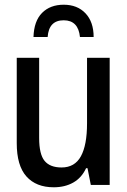

<svg xmlns="http://www.w3.org/2000/svg" viewBox="-20 -784 540 814"><path d="M208 10Q133 10 92 -36Q51 -82 51 -177V-539H146V-199Q146 -130 169 -102Q192 -74 241 -74Q297 -74 323 -121.5Q349 -169 349 -261V-539H445V0H365L351 -71H345Q326 -30 290.5 -10Q255 10 208 10ZM250 -764Q308 -764 342.5 -727.5Q377 -691 377 -627H319Q312 -698 250 -698Q187 -698 182 -627H122Q124 -695 158.5 -729.5Q193 -764 250 -764Z"/></svg>

Font: Noto Sans Mono ExtraCondensed Medium
Style: Regular
Weight: 500
Width: 2
Designer: Monotype Design Team
Foundry: Monotype Imaging Inc.
Version: Version 2.014